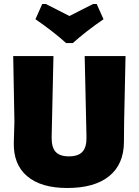

<svg xmlns="http://www.w3.org/2000/svg" viewBox="-20 -927 693 959"><path d="M463 -907 497 -831Q407 -769 344 -712H310Q247 -769 157 -831L191 -907H209Q229 -897 268 -877Q307 -857 327 -847Q346 -857 385.5 -877Q425 -897 445 -907ZM607 -647 600 -319 599 -216Q598 -106 525 -47Q452 12 316 12Q185 12 115.5 -47Q46 -106 49 -216L52 -319L46 -647H247L238 -243Q237 -192 257.5 -169Q278 -146 324 -146Q371 -146 392 -169Q413 -192 412 -243L403 -647Z"/></svg>

Font: Alegreya Sans Black
Style: Regular
Weight: 900
Designer: Juan Pablo del Peral
Foundry: Huerta Tipografica
Version: Version 2.007